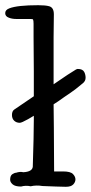

<svg xmlns="http://www.w3.org/2000/svg" viewBox="-38 -717 349 738"><path d="M92 -347Q92 -390 92 -442Q92 -503 91 -575Q91 -595 91 -626Q91 -638 89 -642Q88 -644 79 -644H26Q8 -644 -4 -649Q-18 -654 -18 -666.5Q-18 -679 -2 -685Q29 -697 109 -697Q137 -697 151 -693Q169 -688 169 -662Q168 -613 168 -574Q168 -553 168 -541Q168 -529 168 -527Q168 -454 168 -393Q200 -415 221 -429Q249 -447 253.5 -449.5Q258 -452 261 -452Q280 -452 286 -440Q291 -430 291 -418Q291 -406 281 -397.5Q271 -389 252 -374Q233 -360 209 -344Q190 -330 168 -316Q169 -266 169 -225Q170 -114 170 -58H205Q233 -58 242.5 -48Q252 -38 252 -27.5Q252 -17 243.5 -8Q235 1 215 1Q213 1 177 0Q137 -2 125 -2Q102 -6 80 -1Q61 -5 43 0Q20 0 10.5 -8.5Q1 -17 1 -26Q1 -42 9.5 -47.5Q18 -53 24 -53Q38 -58 52 -55Q86 -57 88 -76Q92 -198 92 -256Q92 -263 92 -272Q79 -264 70 -259Q45 -245 38 -245Q25 -245 16.5 -253Q8 -261 8 -275Q8 -290 17 -296Q60 -325 92 -347Z"/></svg>

Font: Scratch Savers
Style: Book
Weight: 400
Designer: Pablo Impallari, Rodrigo Fuenzalida, Brenda Gallo
Foundry: Pablo Impallari, Rodrigo Fuenzalida, Brenda Gallo
Version: Version 4.0b1